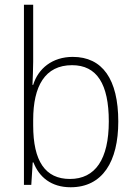

<svg xmlns="http://www.w3.org/2000/svg" viewBox="-20 -873 572 810"><path d="M120 -613V-853H81V-93H112L118 -188H121C145 -126 196 -83 278 -83C413 -83 479 -192 479 -360C479 -539 412 -633 287 -633C201 -633 141 -584 120 -515H117C118 -541 120 -583 120 -613ZM284 -598C389 -598 439 -518 439 -361C439 -201 382 -118 275 -118C171 -118 120 -193 120 -344V-367C120 -510 170 -598 284 -598Z"/></svg>

Font: Noto Sans Kannada UI SemiCondensed ExtraLight
Style: Regular
Weight: 200
Width: 4
Designer: Jelle Bosma - Monotype Design Team
Foundry: Monotype Imaging Inc.
Version: Version 2.005